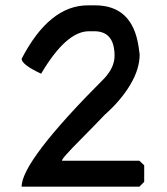

<svg xmlns="http://www.w3.org/2000/svg" viewBox="-20 -702 625 719"><path d="M336 -682Q476 -682 499 -527L503 -498Q503 -444 468 -385Q433 -326 372 -272Q330 -228 300 -198Q270 -168 251 -148Q232 -128 222.5 -117Q213 -106 212 -100H502L520 -83V-21L502 -3H61Q61 -99 371 -409Q409 -450 409 -493Q409 -585 333 -585H313Q228 -585 134 -426Q61 -460 61 -482Q165 -682 309 -682Z"/></svg>

Font: Ekushey Kolom
Style: Bold
Weight: 700
Designer: Al Mamun Sumon
Foundry: Al Mamun Sumon
Version: Version 1.0